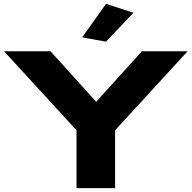

<svg xmlns="http://www.w3.org/2000/svg" viewBox="-20 -976 994 996"><path d="M377 0V-300L1 -710H242L479 -448L716 -710H953L577 -300V0ZM530 -760 406 -782 530 -956 672 -910Z"/></svg>

Font: Special Gothic Extended Bold
Style: Regular
Weight: 700
Width: 7
Designer: Alistair McCready
Foundry: Monolith
Version: Version 1.000; ttfautohint (v1.8.4.7-5d5b)